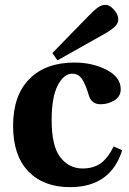

<svg xmlns="http://www.w3.org/2000/svg" viewBox="-20 -760 534 792"><path d="M196 -541 341 -690Q369 -719 384.5 -729.5Q400 -740 415 -740Q433 -740 450.5 -719.5Q468 -699 468 -680Q468 -662 450.5 -647Q433 -632 400 -614L217 -511ZM34 -241Q34 -367 102 -435Q169 -502 287 -502Q361 -502 419.5 -472Q478 -442 478 -392Q478 -362 452 -346Q426 -330 395 -330Q358 -330 347 -365Q333 -413 318 -434.5Q303 -456 278 -456Q243 -456 218 -407.5Q193 -359 193 -265Q193 -157 229 -111Q265 -65 321 -65Q364 -65 394 -85.5Q424 -106 449 -156L484 -140Q436 12 269 12Q160 12 97 -53Q34 -118 34 -241Z"/></svg>

Font: Heuristica
Style: Bold
Weight: 700
Version: Version 1.0.2